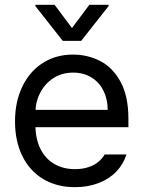

<svg xmlns="http://www.w3.org/2000/svg" viewBox="-20 -763 593 794"><path d="M42.1 -261Q42.1 -341.9 72.2 -404.7Q102.2 -467.5 156.6 -502.4Q211 -537.3 281.8 -537.3Q342.2 -537.3 394.2 -510.7Q446.1 -484.1 478.6 -424.7Q511 -365.3 511 -272.1V-236.9H100.1V-308.7H425.4Q425.4 -352.9 407.8 -388.1Q390.2 -423.3 357.7 -443Q325.3 -462.7 282.5 -462.7Q235.8 -462.7 200.4 -439.6Q165.1 -416.4 145.7 -378.3Q126.4 -340.1 126.4 -296.3V-247.9Q126.4 -189.6 146.8 -148.3Q167.1 -107 204.1 -85.3Q241 -63.5 290.1 -63.5Q320.4 -63.5 345 -71.5Q369.5 -79.4 386.2 -93.2Q403 -107 413 -124.3H502.8Q490.3 -83.9 461 -53.3Q431.6 -22.8 387.6 -5.9Q343.6 11 290.1 11Q214.4 11 158.3 -22.8Q102.2 -56.6 72.2 -118.3Q42.1 -179.9 42.1 -261ZM277.6 -647.1 349.4 -743.1H428.9V-737.6L315.6 -593.9H239.6L126.4 -737.6V-743.1H205.8Z"/></svg>

Font: Pretendard Variable
Style: Regular
Weight: 400
Designer: Base glyphs from Inter by Rasmus Andersson; Hangul glyphs from Noto Sans CJK(Source Han Sans) by Jang Soo-young and Kang
Foundry: Kil Hyung-jin
Version: Version 1.100;FEAKit 1.0